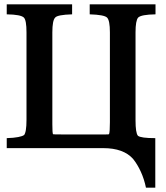

<svg xmlns="http://www.w3.org/2000/svg" viewBox="-20 -682 762 884"><path d="M695 182H652Q644 143 628.5 109Q613 75 593 50Q549 0 455 0H11V-46Q44 -47 64 -51Q84 -55 90 -60V-59Q102 -72 102 -130V-533Q102 -589 90 -601Q76 -615 11 -616V-662H312V-616Q244 -614 234 -601Q221 -588 221 -533V-110Q221 -70 224 -64Q224 -63 268 -63H466Q479 -63 482 -64Q484 -69 485 -82.5Q486 -96 486 -119V-533Q486 -588 473 -601Q460 -614 393 -616V-662H696V-616Q630 -615 616 -601Q604 -587 604 -533V-128Q604 -70 615 -57Q628 -46 695 -46Z"/></svg>

Font: New Athena Unicode
Style: Bold
Weight: 700
Designer: J. Rusten 1997; rev. by R. Hancock 2001, 2002, rev. by D. Mastronarde 2002-2021
Foundry: Society for Classical Studies (formerly American Philological Association)
Version: Version 5.008